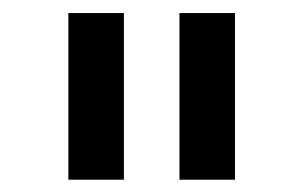

<svg xmlns="http://www.w3.org/2000/svg" viewBox="-20 -628 474 300"><path d="M86.8 -347.2V-607.6H173.6V-347.2ZM260.4 -347.2V-607.6H347.2V-347.2Z"/></svg>

Font: 8-bit Operator+ 8
Style: Regular
Weight: 400
Designer: GrandChaos9000
Version: Version 1.3.0 - August 1, 2014